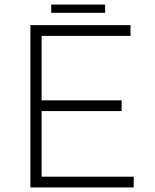

<svg xmlns="http://www.w3.org/2000/svg" viewBox="-20 -820 679 840"><path d="M551 -710V-663H162V-381H512V-334H162V-47H565V0H113V-710ZM440 -800V-764H204V-800Z"/></svg>

Font: Josefin Sans Light
Style: Regular
Weight: 300
Designer: Santiago Orozco
Foundry: Typemade
Version: Version 2.000